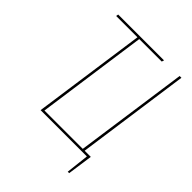

<svg xmlns="http://www.w3.org/2000/svg" viewBox="-227 -807 1067 1067"><g transform="rotate(45 306.5 -273.0)"><path d="M570.3 -680.7 476.6 -13.7H524.9L503.9 135.3H492.7L507.8 0H144L238.3 -667H70.8L73.2 -680.7H433.6L429.2 -667H252.4L160.6 -13.7H461.9L556.2 -680.7Z"/></g></svg>

Font: Fira Sans Compressed Hair
Style: Italic
Weight: 100
Width: 3
Italic angle: -8°
Designer: Carrois Corporate & Edenspiekermann AG
Foundry: Carrois Corporate GbR & Edenspiekermann AG
Version: Version 4.203;PS 004.203;hotconv 1.0.88;makeotf.lib2.5.64775